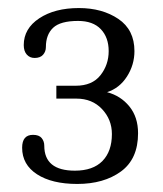

<svg xmlns="http://www.w3.org/2000/svg" viewBox="-20 -729 405 477"><path d="M35 -362Q35 -394 62 -394Q77 -394 83.5 -386Q90 -378 90 -367Q90 -305 166 -305Q211 -305 234.5 -329Q258 -353 258 -396Q258 -432 233.5 -458Q209 -484 170 -484H120V-516H168Q209 -516 229.5 -542Q250 -568 250 -602Q250 -636 230.5 -656.5Q211 -677 174 -677Q130 -677 112 -660Q94 -643 94 -612Q94 -601 87 -593Q80 -585 66 -585Q54 -585 46.5 -593.5Q39 -602 39 -617Q39 -658 77.5 -683.5Q116 -709 176 -709Q234 -709 274 -682Q314 -655 314 -602Q314 -568 295.5 -539Q277 -510 246 -500Q280 -491 301.5 -464.5Q323 -438 323 -398Q323 -334 280.5 -303Q238 -272 172 -272Q109 -272 72 -296Q35 -320 35 -362Z"/></svg>

Font: Taviraj Light
Style: Regular
Weight: 300
Designer: Katatrad Team
Foundry: CadsonDemak
Version: Version 1.001